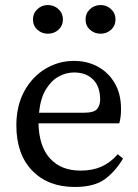

<svg xmlns="http://www.w3.org/2000/svg" viewBox="-20 -730 550 763"><path d="M274 -442Q243 -442 213.5 -426Q184 -410 162.5 -375Q141 -340 135 -282H313Q354 -282 366 -297Q378 -312 378 -334Q378 -386 350 -414Q322 -442 274 -442ZM277 13Q171 13 108 -52Q45 -117 45 -232Q45 -309 76 -366.5Q107 -424 159.5 -456Q212 -488 274 -488Q327 -488 369 -465Q411 -442 436 -399.5Q461 -357 461 -296Q461 -279 459 -264.5Q457 -250 454 -240H133Q135 -148 179 -100Q223 -52 300 -52Q347 -52 382.5 -67.5Q418 -83 448 -117L469 -100Q438 -48 396 -17.5Q354 13 277 13ZM170 -596Q146 -596 128.5 -612Q111 -628 111 -653Q111 -677 128.5 -693.5Q146 -710 170 -710Q195 -710 212.5 -693.5Q230 -677 230 -653Q230 -628 212.5 -612Q195 -596 170 -596ZM380 -596Q355 -596 337.5 -612Q320 -628 320 -653Q320 -677 337.5 -693.5Q355 -710 380 -710Q404 -710 421.5 -693.5Q439 -677 439 -653Q439 -628 421.5 -612Q404 -596 380 -596Z"/></svg>

Font: Source Serif 4
Style: Regular
Weight: 400
Designer: Frank Grießhammer
Foundry: Adobe
Version: Version 4.005;hotconv 1.1.0;makeotfexe 2.6.0